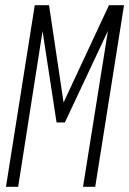

<svg xmlns="http://www.w3.org/2000/svg" viewBox="-20 -720 498 740"><path d="M3 0 114 -700H169L225 -325L400 -700H458L347 0H300L396 -601L230 -248H198L144 -600L50 0Z"/></svg>

Font: Georama Condensed Light
Style: Italic
Weight: 300
Width: 3
Italic angle: -9°
Designer: Jean-Baptiste Levee
Foundry: Production Type
Version: Version 1.000